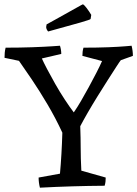

<svg xmlns="http://www.w3.org/2000/svg" viewBox="-20 -861 637 890"><path d="M165 9Q159 -15 159 -38L258 -56Q266 -144 269 -246Q238 -313 200.5 -376.5Q163 -440 127.5 -492.5Q92 -545 68 -579L1 -593Q1 -605 2 -616.5Q3 -628 6 -640Q71 -640 128.5 -642Q186 -644 222 -646.5Q258 -649 258 -649Q264 -630 264 -611L174 -590Q182 -572 198.5 -540.5Q215 -509 236 -472Q257 -435 280 -400Q303 -365 322 -340L324 -343Q338 -363 355.5 -393Q373 -423 391.5 -457Q410 -491 426.5 -523Q443 -555 453 -578L362 -602Q362 -612 363 -621Q364 -630 367 -640Q432 -640 482 -642Q532 -644 561 -646.5Q590 -649 590 -649Q596 -625 596 -602L540 -582Q535 -576 518.5 -550.5Q502 -525 479 -489Q456 -453 431.5 -413.5Q407 -374 386 -337.5Q365 -301 352 -276Q354 -220 354 -174.5Q354 -129 357 -70L470 -38Q470 -28 469 -19Q468 -10 465 0Q315 1 165 9ZM203 -715Q194 -726 194 -736L196 -748L236 -770L356 -837L364 -841Q369 -840 381 -824.5Q393 -809 403 -792L400 -773Q399 -770 354 -757Q309 -744 203 -715Z"/></svg>

Font: Labrada
Style: Regular
Weight: 400
Designer: Mercedes Jáuregui
Foundry: Omnibus-Type Team
Version: Version 1.000; ttfautohint (v1.8.4.7-5d5b)